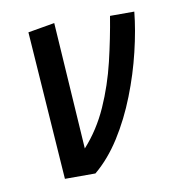

<svg xmlns="http://www.w3.org/2000/svg" viewBox="-60 -512 515 566"><g transform="rotate(-10 197.5 -229.0)"><path d="M90 0 59 -444 138.7 -457.7 163.3 -78Q206.5 -125.7 233.9 -187.3Q261.3 -248.9 277.5 -316.7Q293.6 -384.5 304.3 -450H377Q371.7 -396.3 356.4 -332.4Q341.2 -268.5 316.4 -205.5Q291.7 -142.4 257.7 -88.7Q223.6 -35.1 181.3 0Z"/></g></svg>

Font: Ancizar Sans Thin
Style: Italic
Weight: 100
Italic angle: -4°
Designer: Cesar Puertas, Viviana Monsalve, Julian Moncada, Julian Prieto, Jose Castro, Mariel Hernandez, Felipe Aragon, Sara Alarc
Version: Version 8.100